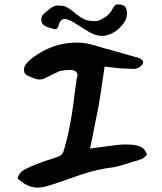

<svg xmlns="http://www.w3.org/2000/svg" viewBox="-20 -870 739 874"><path d="M451 -707Q417 -703 368 -735Q367 -736 361.5 -739Q356 -742 346 -749Q311 -772 294 -779Q282 -784 276 -784Q264 -784 257 -776Q250 -768 247 -755Q243 -737 230 -737Q223 -737 216 -741Q216 -741 204 -744Q192 -747 180.5 -755Q169 -763 168 -778Q167 -792 175 -802Q183 -812 207 -830Q225 -845 243 -845Q252 -845 273 -842Q286 -837 297 -829.5Q308 -822 322 -810Q344 -792 362.5 -783Q381 -774 409 -774Q423 -774 426 -775Q455 -787 469.5 -800Q484 -813 493 -831Q499 -842 504 -846Q509 -850 517 -850Q541 -850 549.5 -839.5Q558 -829 558 -808Q558 -781 538 -758Q516 -732 494.5 -720.5Q473 -709 451 -707ZM152 -16Q104 -16 60 -58Q66 -80 80 -90.5Q94 -101 127 -115Q181 -137 240 -155Q265 -162 271 -187Q283 -228 291.5 -266.5Q300 -305 307.5 -353Q315 -401 323 -468L327 -499Q328 -501 328 -508Q337 -532 328.5 -541.5Q320 -551 300 -551.5Q280 -552 253 -547Q239 -541 222.5 -533Q206 -525 187 -515Q174 -508 160 -508Q147 -508 129 -516Q121 -520 116 -521.5Q111 -523 109 -524Q89 -532 89 -553Q89 -565 97 -576Q107 -591 131 -609Q219 -674 321 -676Q344 -677 367 -673.5Q390 -670 412 -663Q453 -650 486 -642L601 -609Q604 -609 611.5 -606.5Q619 -604 627 -596Q635 -589 629 -579Q623 -569 611.5 -562.5Q600 -556 588 -556Q581 -557 571.5 -557Q562 -557 549 -558L527 -559L456 -567L451 -531Q444 -484 438.5 -447Q433 -410 428 -382Q423 -358 416.5 -326Q410 -294 402 -253L390 -194L482 -206Q536 -214 563 -212Q596 -212 618 -203Q640 -194 649 -166Q639 -153 626.5 -147Q614 -141 586 -134L567 -128Q507 -108 485 -107Q438 -101 393 -88.5Q348 -76 283 -52Q261 -44 238.5 -36.5Q216 -29 191 -22Q170 -16 152 -16Z"/></svg>

Font: Mansalva
Style: Regular
Weight: 400
Designer: Carolina Short
Foundry: Carolina Short
Version: Version 2.112; ttfautohint (v1.8.4.7-5d5b)